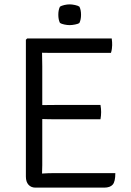

<svg xmlns="http://www.w3.org/2000/svg" viewBox="-20 -859 602 879"><path d="M508 -66.5Q508 -27.5 496 -13.8Q484 0 456.5 0H142.5Q122.5 0 110.5 -13.2Q98.5 -26.5 98.5 -50.5V-677L104.5 -683H491.5Q493 -674 493.2 -666.2Q493.5 -658.5 493.5 -652Q493.5 -645.5 492.2 -635.8Q491 -626 488 -617H233Q221 -617 205 -617Q189 -617 172.5 -617.5Q172.5 -598 173 -586.5Q173.5 -575 173.5 -555.5V-378Q190 -378 205.5 -378.2Q221 -378.5 233 -378.5H440Q443 -361.5 443 -346Q443 -330 440 -313H233Q221 -313 205.5 -313.2Q190 -313.5 173.5 -314V-102.5Q173.5 -92.5 173 -83.8Q172.5 -75 172.5 -64.5Q186 -65.5 200.8 -66Q215.5 -66.5 234 -66.5ZM247 -791.5Q247 -814 254.5 -828.5Q261.5 -833 274.5 -836Q287.5 -839 299 -839Q309.5 -839 323.5 -836Q337.5 -833 343.5 -828.5Q351 -814 351 -791.5Q351 -769 343.5 -754Q338 -749.5 323.8 -746.8Q309.5 -744 299 -744Q287.5 -744 274.5 -746.8Q261.5 -749.5 254.5 -754Q247 -769 247 -791.5Z"/></svg>

Font: Signika SC Light
Style: Regular
Weight: 300
Designer: Anna Giedryś
Foundry: Anna Giedryś
Version: Version 2.000; ttfautohint (v1.8.3) -l 8 -r 50 -G 200 -x 9 -